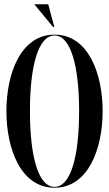

<svg xmlns="http://www.w3.org/2000/svg" viewBox="-20 -870 510 898"><path d="M205.5 -850H140.5L228 -744H234ZM235 -708C77 -708 10 -526 10 -350C10 -174 77 8 235 8C393 8 460 -174 460 -350C460 -526 393 -708 235 -708ZM235 4C158 4 120 -142 120 -350C120 -558 158 -704 235 -704C312 -704 350 -558 350 -350C350 -142 312 4 235 4Z"/></svg>

Font: Picaflor 96 pt
Style: Regular
Weight: 400
Designer: Ariel Martín Pérez
Foundry: Tunera Type Foundry
Version: Version 1.000;hotconv 1.0.109;makeotfexe 2.5.65596